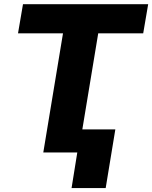

<svg xmlns="http://www.w3.org/2000/svg" viewBox="-20 -748 747 942"><path d="M68.4 -584.5 92.8 -727.5H707L682.6 -584.5H461.9L365.2 0H192.4L289.1 -584.5ZM545.9 -113.3 498.5 174.8H331.1L377.4 -113.3Z"/></svg>

Font: Inter Tight ExtraBold
Style: Italic
Weight: 800
Italic angle: -9.39999°
Designer: Rasmus Andersson
Foundry: rsms
Version: Version 3.004